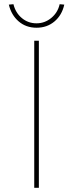

<svg xmlns="http://www.w3.org/2000/svg" viewBox="-20 -894 348 914"><path d="M143 -700H154H165V0H143ZM22 -872 44 -874Q54 -833 84 -808Q114 -783 154 -783Q193 -783 224 -808.5Q255 -834 264 -874L286 -872Q275 -822 239.5 -792Q204 -762 154 -762Q104 -762 69 -792Q34 -822 22 -872Z"/></svg>

Font: Easer Grotesk Variable
Style: Regular
Weight: 400
Designer: Boardeaser, Bonnie Shaver-Troup, Thomas Jockin
Foundry: Lexend
Version: Version 1.001;Glyphs 3.1.2 (3151)